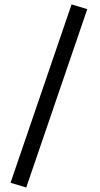

<svg xmlns="http://www.w3.org/2000/svg" viewBox="-20 -731 444 854"><path d="M298.3 -711.4 368.2 -690.4 96.7 103 26.9 82Z"/></svg>

Font: Vazir FD-UI
Style: Regular-FD-UI
Weight: 400
Designer: Saber Rastikerdar
Foundry: Saber Rastikerdar
Version: Version 30.1.0